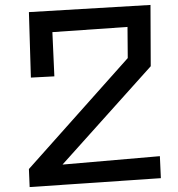

<svg xmlns="http://www.w3.org/2000/svg" viewBox="-20 -739 720 777"><path d="M97 -55 497 -504 496 -630 192 -609 200 -430 105 -425 97 -690 589 -719 590 -471 233 -73 627 -107 631 -18 100 18Z"/></svg>

Font: Stick
Style: Regular
Weight: 400
Designer: Fontworks Inc.
Foundry: Fontworks Inc.
Version: Version 1.100